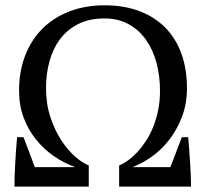

<svg xmlns="http://www.w3.org/2000/svg" viewBox="-20 -693 763 713"><path d="M33.7 0Q33.7 -17.1 34.4 -40.3Q35.2 -63.5 36.6 -88.4Q38.1 -113.3 39.8 -138.2Q41.5 -163.1 43.5 -183.6H67.4L109.4 -72.3H259.3Q217.3 -87.4 179.7 -113.5Q142.1 -139.6 113.3 -175.5Q84.5 -211.4 67.6 -256.8Q50.8 -302.2 50.8 -356.4Q50.8 -428.2 73.5 -486.8Q96.2 -545.4 137.7 -586.7Q179.2 -627.9 237.8 -650.6Q296.4 -673.3 368.2 -673.3Q441.4 -673.3 498.5 -651.4Q555.7 -629.4 594.7 -589.4Q633.8 -549.3 654.1 -492.4Q674.3 -435.5 674.3 -366.2Q674.3 -307.6 655.8 -259.3Q637.2 -210.9 608.2 -173.6Q579.1 -136.2 543 -110.8Q506.8 -85.4 471.7 -72.3H612.8L655.3 -183.6H678.7Q680.7 -163.1 682.6 -138.2Q684.6 -113.3 686 -88.4Q687.5 -63.5 688.5 -40.3Q689.5 -17.1 689.5 0H422.4V-78.6Q437.5 -84.5 454.6 -96.7Q471.7 -108.9 488.5 -126.7Q505.4 -144.5 521 -168Q536.6 -191.4 548.3 -220.2Q560.1 -249 567.1 -283Q574.2 -316.9 574.2 -355.5Q574.2 -411.1 561 -460Q547.9 -508.8 522 -545.4Q496.1 -582 457.5 -603.3Q418.9 -624.5 368.2 -624.5Q311 -624.5 270 -603.5Q229 -582.5 202.6 -547.1Q176.3 -511.7 163.6 -464.8Q150.9 -418 150.9 -366.2Q150.9 -307.6 167 -258.5Q183.1 -209.5 207.3 -172.6Q231.4 -135.7 259 -111.6Q286.6 -87.4 309.6 -78.6V0Z"/></svg>

Font: PT Astra Serif
Style: Italic
Weight: 400
Italic angle: -16°
Designer: A.Korolkova, I. Chaeva
Foundry: ParaType Ltd
Version: Version 1.001